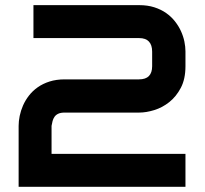

<svg xmlns="http://www.w3.org/2000/svg" viewBox="-20 -720 792 740"><path d="M694.8 0H51.8V-234.9Q51.8 -252.9 55.9 -273.2Q60.1 -293.5 68.8 -313.5Q77.6 -333.5 91.6 -351.6Q105.5 -369.6 125.2 -383.5Q145 -397.5 170.9 -405.8Q196.8 -414.1 229.5 -414.1H515.6Q541.5 -414.1 554 -427Q566.4 -439.9 566.4 -464.8V-521Q566.4 -546.9 553.7 -560.1Q541 -573.2 516.6 -573.2H108.9V-700.2H516.6Q548.8 -700.2 574.7 -691.9Q600.6 -683.6 620.4 -669.7Q640.1 -655.8 654.3 -637.7Q668.5 -619.6 677.5 -599.9Q686.5 -580.1 690.7 -559.8Q694.8 -539.6 694.8 -522V-464.8Q694.8 -415.5 677 -381.6Q659.2 -347.7 632.3 -326.4Q605.5 -305.2 574.5 -295.7Q543.5 -286.1 516.6 -286.1H229.5Q213.9 -286.1 204.6 -281.7Q195.3 -277.3 190.2 -270Q185.1 -262.7 182.6 -253.4Q180.2 -244.1 178.7 -234.9V-127H694.8Z"/></svg>

Font: Audiowide
Style: Regular
Weight: 400
Version: Version 1.003